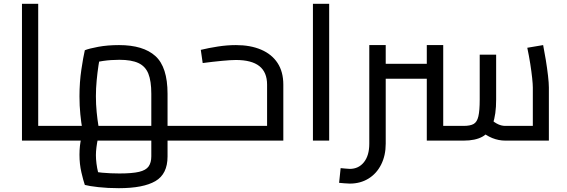

<svg xmlns="http://www.w3.org/2000/svg" viewBox="-20 -736 2969 1005"><path d="M180 0V-77H301V0ZM95 0V-716H180V0ZM301 0V-77Q314 -77 317.5 -67Q321 -57 321 -39Q321 -22 317.5 -11Q314 0 301 0Z M301 0V-77H849L772 -6V-245Q772 -312 756.5 -350.5Q741 -389 704.5 -406Q668 -423 605 -423Q560 -423 519.5 -417Q479 -411 455 -401L507 -453Q501 -430 495.5 -393.5Q490 -357 486 -315Q482 -273 482 -232Q482 -190 486 -149.5Q490 -109 495 -79.5Q500 -50 502 -38L421 -15Q417 -28 411 -60.5Q405 -93 400.5 -137.5Q396 -182 396 -232Q396 -306 406 -372.5Q416 -439 424 -473Q446 -482 494.5 -491Q543 -500 603 -500Q730 -500 793.5 -442.5Q857 -385 857 -245V0ZM602 249Q543 249 494.5 243.5Q446 238 424 232Q416 209 406 166Q396 123 396 74Q396 26 405.5 -13.5Q415 -53 421 -66L499 -35Q496 -27 492 -8Q488 11 485 34Q482 57 482 76Q482 96 485 120Q488 144 493.5 166Q499 188 505 205L448 157Q471 164 515 168Q559 172 605 172Q672 172 708 163.5Q744 155 758 135Q772 115 772 82V-77H857V83Q857 175 793.5 212Q730 249 602 249ZM857 0V-77H965V0ZM965 0V-77Q977 -77 981 -67Q985 -57 985 -39Q985 -22 981 -11Q977 0 965 0ZM301 0Q288 0 284.5 -11Q281 -22 281 -39Q281 -57 284.5 -67Q288 -77 301 -77Z M965 0V-77H1404L1378 -54V-293Q1378 -358 1337.5 -390Q1297 -422 1215 -422Q1189 -422 1141.5 -417.5Q1094 -413 1041 -406L1031 -475Q1072 -485 1120.5 -492.5Q1169 -500 1215 -500Q1291 -500 1347 -476Q1403 -452 1433 -406Q1463 -360 1463 -293V0ZM965 0Q952 0 948.5 -11Q945 -22 945 -39Q945 -57 948.5 -67Q952 -77 965 -77Z M1618 0V-716H1703V0Z M2625 0Q2590 0 2556.5 -13.5Q2523 -27 2491 -55L2547 -113Q2569 -94 2587.5 -85.5Q2606 -77 2625 -77H2804L2769 -41V-278Q2769 -295 2765.5 -328Q2762 -361 2755.5 -402.5Q2749 -444 2740 -486L2823 -500Q2830 -465 2837 -422Q2844 -379 2848.5 -340Q2853 -301 2853 -278V0ZM1999 -324V-402H2214V-324ZM2214 0V-500H2300V0ZM2300 0V-77H2407Q2441 -77 2459 -87Q2477 -97 2484 -127Q2491 -157 2491 -215V-450H2577V-215Q2577 -136 2559.5 -88.5Q2542 -41 2505 -20.5Q2468 0 2407 0ZM1811 225Q1798 225 1783.5 223.5Q1769 222 1755 221L1763 144Q1777 145 1789.5 146.5Q1802 148 1811 148Q1857 148 1885 113Q1913 78 1913 16V-500H1999V16Q1999 78 1975 125.5Q1951 173 1908.5 199Q1866 225 1811 225Z"/></svg>

Font: Cairo Medium
Style: Regular
Weight: 500
Designer: Mohamed Gaber, Accademia di Belle Arti di Urbino
Foundry: Kief Type Foundry, Accademia di Belle Arti di Urbino
Version: Version 3.117